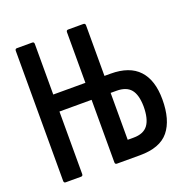

<svg xmlns="http://www.w3.org/2000/svg" viewBox="-119 -768 864 881"><g transform="rotate(-20 313.0 -327.5)"><path d="M55 0Q46 0 46 -10V-645Q46 -655 55 -655H130Q139 -655 139 -645V-398H296V-645Q296 -655 305 -655H379Q389 -655 389 -645V-398H419Q511 -398 556.5 -349Q602 -300 602 -206Q602 -106 559 -53Q516 0 418 0H305Q296 0 296 -10V-315H139V-10Q139 0 130 0ZM389 -86H418Q467 -86 488.5 -115.5Q510 -145 510 -206Q509 -263 487 -289Q465 -315 417 -315H389Z"/></g></svg>

Font: Sofia Sans Extra Condensed SemiBold
Style: Regular
Weight: 600
Designer: Botio Nikoltchev, Ani Petrova
Foundry: lettersoup
Version: Version 4.101